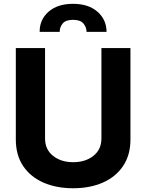

<svg xmlns="http://www.w3.org/2000/svg" viewBox="-20 -980 769 1010"><path d="M513.5 -727.3H666.2V-246.4Q666.2 -164.1 627.5 -106.7Q588.8 -49.4 520.8 -19.5Q452.8 10.3 364.7 10.3Q276.6 10.3 208.5 -19.5Q140.3 -49.4 101.7 -106.7Q63.2 -164.1 63.2 -246.4V-727.3H217V-251.8Q217 -193.5 259.1 -160.2Q301.1 -126.8 364.7 -126.8Q429.3 -126.8 471.4 -160.2Q513.5 -193.5 513.5 -251.8ZM188.6 -812.5Q188.2 -877.1 235.6 -918.5Q283 -959.9 364.3 -959.9Q445 -959.9 492.5 -918.5Q540.1 -877.1 540.5 -812.5H435.4Q435 -837.4 418.7 -856.5Q402.3 -875.7 364.3 -875.7Q325.6 -875.7 309.7 -856.4Q293.7 -837 294 -812.5Z"/></svg>

Font: Inter UI
Style: Bold
Weight: 700
Designer: Rasmus Andersson
Foundry: rsms
Version: 3.2;8d6f07862